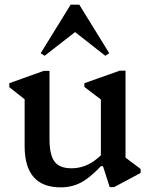

<svg xmlns="http://www.w3.org/2000/svg" viewBox="-20 -793 645 826"><path d="M241 13Q86 13 86 -164V-366L20 -418V-435L168 -488H193V-194Q193 -127 214.5 -98Q236 -69 288 -69Q357 -69 414 -125V-365L343 -419V-435L495 -489H520V-115L585 -66V-49L471 12H452L423 -78H414Q367 -28 328 -7.5Q289 13 241 13ZM172 -553 155 -564 284 -773H321L450 -564L433 -553L303 -655Z"/></svg>

Font: Platypi
Style: Regular
Weight: 400
Designer: David Sargent
Foundry: Bolt Cutter Type
Version: Version 1.200; ttfautohint (v1.8.4.7-5d5b)